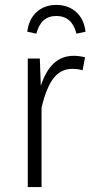

<svg xmlns="http://www.w3.org/2000/svg" viewBox="-20 -761 377 781"><path d="M326 -528 316 -475Q297 -481 275 -481Q227 -481 197.5 -442.5Q168 -404 149 -323V0H93V-523H142L146 -412Q166 -473 199 -503.5Q232 -534 280 -534Q302 -534 326 -528ZM328 -632 291 -624Q273 -696 209 -696Q146 -696 128 -624L91 -632Q97 -683 129 -712Q161 -741 209 -741Q258 -741 290 -712Q322 -683 328 -632Z"/></svg>

Font: Fira Sans Condensed Light
Style: Regular
Weight: 300
Width: 3
Designer: bBox Type GmbH & Carrois Corporate GbR & Edenspiekermann AG
Foundry: bBox Type GmbH & Carrois Corporate GbR & Edenspiekermann AG
Version: Version 4.301